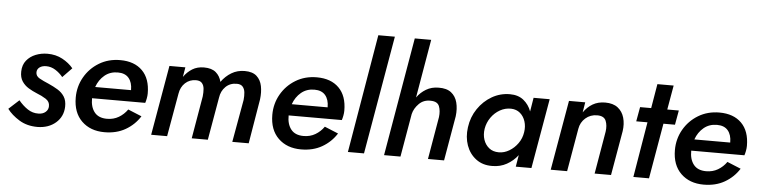

<svg xmlns="http://www.w3.org/2000/svg" viewBox="-47 -1013 4972 1259"><g transform="rotate(5 2439.0 -383.0)"><path d="M92 -150Q120 -116 152.5 -94.5Q185 -73 223 -74Q252 -74 270 -89.5Q288 -105 288 -128Q289 -158 261.5 -175.5Q234 -193 200 -206Q173 -217 146.5 -233Q120 -249 103 -274.5Q86 -300 87 -339Q88 -383 111.5 -412Q135 -441 171.5 -455.5Q208 -470 249 -470Q304 -470 347.5 -446.5Q391 -423 419 -389L358 -326Q337 -352 308.5 -370Q280 -388 248 -388Q221 -388 204.5 -376Q188 -364 187 -344Q186 -318 212 -303.5Q238 -289 272 -275Q306 -260 334 -243Q362 -226 378.5 -200Q395 -174 394 -134Q392 -69 345 -28Q298 13 225 14Q155 14 104 -17.5Q53 -49 24 -88Z M665 10Q572 10 515 -45.5Q458 -101 458 -200Q458 -273 493 -334.5Q528 -396 589 -433Q650 -470 728 -470Q821 -470 873.5 -417.5Q926 -365 926 -268Q926 -252 922.5 -234Q919 -216 915 -205H565Q564 -148 591 -113.5Q618 -79 674 -79Q717 -79 751 -99Q785 -119 808 -152L898 -115Q862 -58 803 -24Q744 10 665 10ZM719 -388Q668 -388 632 -358Q596 -328 579 -280H815V-282Q815 -331 791 -359.5Q767 -388 719 -388Z M1663 -293 1614 0H1506L1556 -280Q1559 -307 1556.5 -330Q1554 -353 1541.5 -367.5Q1529 -382 1502 -382Q1458 -382 1429 -353.5Q1400 -325 1394 -281L1345 0H1239L1287 -280Q1290 -307 1288 -330Q1286 -353 1273.5 -367.5Q1261 -382 1234 -382Q1192 -382 1163 -355Q1134 -328 1127 -284L1077 0H972L1052 -460H1157L1146 -396Q1170 -430 1202.5 -450Q1235 -470 1279 -470Q1330 -470 1357.5 -446.5Q1385 -423 1394 -385Q1422 -424 1460.5 -447Q1499 -470 1547 -470Q1599 -470 1626 -445.5Q1653 -421 1661 -381Q1669 -341 1663 -293Z M1959 10Q1866 10 1809 -45.5Q1752 -101 1752 -200Q1752 -273 1787 -334.5Q1822 -396 1883 -433Q1944 -470 2022 -470Q2115 -470 2167.5 -417.5Q2220 -365 2220 -268Q2220 -252 2216.5 -234Q2213 -216 2209 -205H1859Q1858 -148 1885 -113.5Q1912 -79 1968 -79Q2011 -79 2045 -99Q2079 -119 2102 -152L2192 -115Q2156 -58 2097 -24Q2038 10 1959 10ZM2013 -388Q1962 -388 1926 -358Q1890 -328 1873 -280H2109V-282Q2109 -331 2085 -359.5Q2061 -388 2013 -388Z M2399 -780H2508L2373 0H2267Z M2842 -280Q2847 -321 2835.5 -351Q2824 -381 2780 -382Q2733 -384 2702 -353Q2671 -322 2662 -284L2613 0H2505L2639 -780H2747L2681 -395Q2705 -429 2741 -450.5Q2777 -472 2823 -472Q2876 -473 2906 -449.5Q2936 -426 2946.5 -385.5Q2957 -345 2951 -295L2900 0H2794Z M3037 -230Q3046 -298 3083 -352.5Q3120 -407 3174.5 -438.5Q3229 -470 3293 -470Q3348 -470 3383 -441.5Q3418 -413 3434 -369L3449 -460H3555L3475 0H3372L3385 -77Q3355 -38 3312.5 -14.5Q3270 9 3218 9Q3155 10 3111 -23Q3067 -56 3047.5 -110.5Q3028 -165 3037 -230ZM3147 -230Q3141 -191 3152 -158Q3163 -125 3188.5 -104.5Q3214 -84 3253 -84Q3288 -84 3321 -103.5Q3354 -123 3377.5 -156Q3401 -189 3407 -230Q3413 -268 3402.5 -301Q3392 -334 3368 -354.5Q3344 -375 3309 -376Q3270 -377 3235.5 -357.5Q3201 -338 3177.5 -304.5Q3154 -271 3147 -230Z M3939 -280Q3945 -321 3932.5 -351.5Q3920 -382 3875 -382Q3830 -382 3798 -354Q3766 -326 3759 -283L3710 0H3602L3682 -460H3789L3778 -393Q3803 -429 3838 -449.5Q3873 -470 3920 -470Q3972 -470 4003 -446Q4034 -422 4045.5 -381.5Q4057 -341 4050 -293L3999 0H3891Z M4150 -460H4223L4250 -620H4357L4329 -460H4405L4388 -365H4312L4249 0H4146L4207 -365H4133Z M4609 10Q4516 10 4459 -45.5Q4402 -101 4402 -200Q4402 -273 4437 -334.5Q4472 -396 4533 -433Q4594 -470 4672 -470Q4765 -470 4817.5 -417.5Q4870 -365 4870 -268Q4870 -252 4866.5 -234Q4863 -216 4859 -205H4509Q4508 -148 4535 -113.5Q4562 -79 4618 -79Q4661 -79 4695 -99Q4729 -119 4752 -152L4842 -115Q4806 -58 4747 -24Q4688 10 4609 10ZM4663 -388Q4612 -388 4576 -358Q4540 -328 4523 -280H4759V-282Q4759 -331 4735 -359.5Q4711 -388 4663 -388Z"/></g></svg>

Font: Jost* Medium
Style: Italic
Weight: 500
Italic angle: -10°
Version: Version 3.7